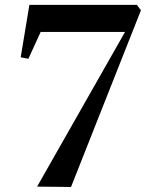

<svg xmlns="http://www.w3.org/2000/svg" viewBox="-20 -763 596 784"><path d="M490.5 -632.5H146L96 -523L64.5 -529L100 -743H539L555.5 -721L270 0.5L131.5 -1Z"/></svg>

Font: Merriweather 144pt SemiBold
Style: Italic
Weight: 600
Italic angle: -7.8°
Version: Version 2.101